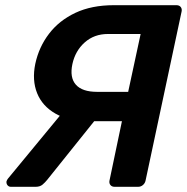

<svg xmlns="http://www.w3.org/2000/svg" viewBox="-20 -720 721 740"><path d="M422 0Q411 0 405.5 -7Q400 -14 402 -24L450 -253H321Q245 -253 194 -282Q143 -311 123 -361Q103 -411 116 -474Q130 -539 169 -590Q208 -641 270.5 -670.5Q333 -700 419 -700H660Q671 -700 676.5 -693Q682 -686 680 -676L541 -24Q539 -14 531 -7Q523 0 512 0ZM22 0Q14 0 9 -6Q4 -12 5 -21Q7 -27 11 -32L233 -301L364 -279L162 -27Q154 -17 144 -8.5Q134 0 117 0ZM354 -366H474L522 -589H396Q343 -589 306.5 -556.5Q270 -524 259 -473Q248 -421 272.5 -393.5Q297 -366 354 -366Z"/></svg>

Font: Rubik Medium
Style: Italic
Weight: 500
Italic angle: -12°
Designer: Hubert and Fischer
Foundry: Hubert and Fischer
Version: Version 2.300;gftools[0.9.30]